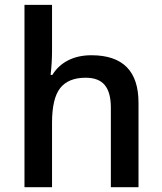

<svg xmlns="http://www.w3.org/2000/svg" viewBox="-20 -780 675 800"><path d="M557.1 0H441.9V-332Q441.9 -394.5 416.7 -425.3Q391.6 -456.1 336.9 -456.1Q264.6 -456.1 230.7 -412.8Q196.8 -369.6 196.8 -268.1V0H82V-759.8H196.8V-566.9Q196.8 -520.5 190.9 -467.8H198.2Q221.7 -506.8 263.4 -528.3Q305.2 -549.8 360.8 -549.8Q557.1 -549.8 557.1 -352.1Z"/></svg>

Font: TypoPRO Open Sans
Style: Regular
Weight: 600
Foundry: Ascender Corporation
Version: Version 1.10